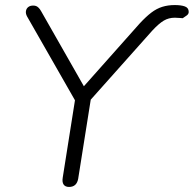

<svg xmlns="http://www.w3.org/2000/svg" viewBox="-20 -733 766 759"><path d="M253 6Q238 6 231.5 -3.5Q225 -13 228 -31L281 -366L287 -318L87 -668Q81 -679 82.5 -689Q84 -699 91.5 -705Q99 -711 111 -711Q118 -711 123 -709Q128 -707 133 -702Q138 -697 143 -688L319 -379H300L532 -640Q557 -667 578 -683Q599 -699 621.5 -706Q644 -713 671 -713Q696 -713 711 -707.5Q726 -702 726 -686Q726 -678 719 -672.5Q712 -667 706 -663.5Q700 -660 703 -661Q703 -661 690 -662Q677 -663 671 -663Q647 -663 627.5 -651.5Q608 -640 582 -612L320 -318L343 -366L289 -26Q283 6 253 6Z"/></svg>

Font: Nunito ExtraLight Light
Style: Italic
Weight: 300
Italic angle: -9°
Version: Version 3.602